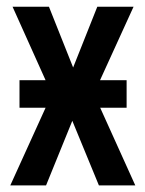

<svg xmlns="http://www.w3.org/2000/svg" viewBox="-20 -562 441 582"><path d="M39.1 -318.8H118.2L18.1 -541.5H128.4L201.7 -357.4L274.9 -541.5H384.8L283.2 -318.8H363.8V-235.4H283.7L390.1 0H279.8L199.2 -195.8L119.6 0H11.2L118.2 -235.4H39.1Z"/></svg>

Font: Open Sans Condensed SemiBold
Style: Regular
Weight: 600
Width: 3
Designer: Monotype Design Team
Foundry: Monotype Imaging Inc.
Version: Version 3.000; ttfautohint (v1.8.4)